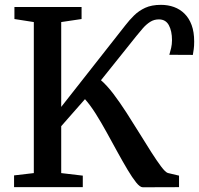

<svg xmlns="http://www.w3.org/2000/svg" viewBox="-20 -772 821 792"><path d="M38 0V-48.5L119.5 -58V-681L39.5 -693.5V-743H316.5V-693.5L232.5 -681V-331L497 -667.5Q513.5 -689 533 -708.2Q552.5 -727.5 579 -739.8Q605.5 -752 644 -752Q673 -752 697.8 -743Q722.5 -734 741.2 -715.5Q760 -697 770.5 -668.5Q781 -640 781 -600.5Q781 -582 779.2 -569.5Q777.5 -557 775.5 -545.5L678.5 -546Q682.5 -559 686 -574.2Q689.5 -589.5 689.5 -606.5Q689.5 -644 676.5 -668Q663.5 -692 635.5 -692Q615.5 -692 599.8 -682Q584 -672 570.2 -656.5Q556.5 -641 543 -624L396.5 -441Q421 -420 447.8 -384.8Q474.5 -349.5 501.8 -307.2Q529 -265 555 -222.8Q581 -180.5 604 -144.5Q627 -108.5 644.5 -85.2Q662 -62 672 -58.5L718.5 -47.5V0L569 0.5Q557.5 0.5 541.5 -19.5Q525.5 -39.5 506 -72.2Q486.5 -105 464.5 -145Q442.5 -185 420 -226Q397.5 -267 374.8 -303Q352 -339 330.5 -363L232.5 -251.5V-58L321.5 -47.5V0Z"/></svg>

Font: Merriweather 28pt Medium
Style: Regular
Weight: 500
Version: Version 2.100